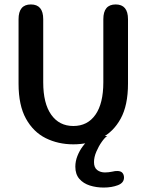

<svg xmlns="http://www.w3.org/2000/svg" viewBox="-20 -639 676 864"><path d="M446.5 205Q413.5 205 384.2 195.8Q355 186.5 337 165.8Q319 145 319 111Q319 86.5 328.5 62.5Q338 38.5 352.8 19Q367.5 -0.5 383.5 -12.8Q399.5 -25 413 -27H462.5Q451.5 -20 437.8 -0.5Q424 19 413.5 43.5Q403 68 403 90.5Q403 115 417.2 126Q431.5 137 452.5 137Q459.5 137 468.8 136Q478 135 484.5 133.5Q491.5 131.5 497.5 131Q503.5 130.5 508 130.5Q523.5 130.5 530.8 138.8Q538 147 538 160Q538 184 510.2 194.5Q482.5 205 446.5 205ZM310 10.5Q242 10.5 186 -17.2Q130 -45 96.8 -105Q63.5 -165 63.5 -262.5V-552.5Q63.5 -619 119 -619Q174.5 -619 174.5 -552.5V-268.5Q174.5 -173.5 210.5 -122.8Q246.5 -72 310 -72Q374 -72 409.5 -122.8Q445 -173.5 445 -268.5V-552.5Q445 -619 500.5 -619Q556 -619 556 -552.5V-262.5Q556 -165 523 -105Q490 -45 434.5 -17.2Q379 10.5 310 10.5Z"/></svg>

Font: Sono Medium
Style: Regular
Weight: 500
Designer: Tyler Finck
Foundry: Tyler Finck
Version: Version 2.112